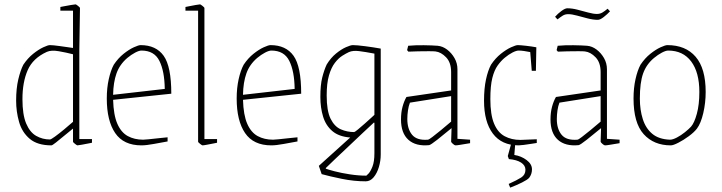

<svg xmlns="http://www.w3.org/2000/svg" viewBox="-20 -657 3312 881"><path d="M209 -450Q223 -450 255 -445.5Q287 -441 315 -437V-608H257V-625Q257 -625 272.5 -628Q288 -631 305.5 -634Q323 -637 327 -637Q329 -637 338 -630Q347 -623 347 -620L344 -430V-19H402V-2Q402 -2 387 1Q372 4 355.5 7Q339 10 335 10Q333 10 324 3Q315 -4 315 -7V-67Q296 -52 274.5 -34Q253 -16 236.5 -3Q220 10 216 10Q152 10 116.5 -20Q81 -50 67.5 -97.5Q54 -145 54 -195Q54 -251 64 -293Q74 -335 87 -360Q107 -390 132 -410Q157 -430 178.5 -440Q200 -450 209 -450ZM195 -419Q131 -390 107 -335Q83 -280 83 -202Q83 -131 100 -90.5Q117 -50 146 -33.5Q175 -17 209 -17Q214 -17 232.5 -30.5Q251 -44 274 -63Q297 -82 315 -98V-408Q284 -416 249.5 -422Q215 -428 195 -419Z M749 -8Q721 -3 686 3.5Q651 10 629 10Q547 10 508.5 -46.5Q470 -103 470 -205Q470 -253 479 -293.5Q488 -334 502 -360Q522 -390 547 -410Q572 -430 594 -440Q616 -450 625 -450Q696 -450 731 -401Q766 -352 766 -227L499 -199Q501 -129 518.5 -89Q536 -49 566.5 -32.5Q597 -16 637 -16Q641 -16 662.5 -18Q684 -20 709.5 -23Q735 -26 749 -27ZM564 -391Q529 -361 514.5 -320Q500 -279 499 -222L736 -249Q735 -330 711.5 -377.5Q688 -425 629 -425Q618 -425 600 -415.5Q582 -406 564 -391Z M909 10Q907 10 898 3Q889 -4 889 -7V-608H831V-625Q831 -625 846 -628Q861 -631 877.5 -634Q894 -637 898 -637Q900 -637 909 -630Q918 -623 918 -620V-19H976V-2Q976 -2 961 1Q946 4 930 7Q914 10 909 10Z M1345 -8Q1317 -3 1282 3.5Q1247 10 1225 10Q1143 10 1104.5 -46.5Q1066 -103 1066 -205Q1066 -253 1075 -293.5Q1084 -334 1098 -360Q1118 -390 1143 -410Q1168 -430 1190 -440Q1212 -450 1221 -450Q1292 -450 1327 -401Q1362 -352 1362 -227L1095 -199Q1097 -129 1114.5 -89Q1132 -49 1162.5 -32.5Q1193 -16 1233 -16Q1237 -16 1258.5 -18Q1280 -20 1305.5 -23Q1331 -26 1345 -27ZM1160 -391Q1125 -361 1110.5 -320Q1096 -279 1095 -222L1332 -249Q1331 -330 1307.5 -377.5Q1284 -425 1225 -425Q1214 -425 1196 -415.5Q1178 -406 1160 -391Z M1658 175Q1604 175 1548 163.5Q1492 152 1456 142L1443 104L1587 -26Q1535 -30 1505 -55.5Q1475 -81 1462.5 -122Q1450 -163 1450 -212Q1450 -267 1458.5 -301Q1467 -335 1479 -361Q1498 -392 1522 -411.5Q1546 -431 1567.5 -440.5Q1589 -450 1599 -450Q1617 -450 1655.5 -445Q1694 -440 1727 -434V52Q1727 81 1718.5 109.5Q1710 138 1694.5 156.5Q1679 175 1658 175ZM1605 -51Q1608 -51 1622.5 -63Q1637 -75 1654.5 -90.5Q1672 -106 1685 -118Q1698 -130 1698 -130V-411Q1656 -419 1627.5 -422.5Q1599 -426 1581 -418Q1568 -412 1550.5 -401Q1533 -390 1516.5 -368.5Q1500 -347 1489.5 -311Q1479 -275 1479 -219Q1479 -148 1497 -112Q1515 -76 1544 -63.5Q1573 -51 1605 -51ZM1661 149Q1662 149 1671 139.5Q1680 130 1689 107.5Q1698 85 1698 46V-93L1696 -95Q1676 -77 1645 -47.5Q1614 -18 1580 14Q1546 46 1517.5 73Q1489 100 1475 114V117Q1485 121 1515.5 129Q1546 137 1585.5 143Q1625 149 1661 149Z M1949 9Q1888 15 1854 -15.5Q1820 -46 1820 -109Q1820 -141 1827 -167Q1834 -193 1845 -212L2050 -242V-326Q2050 -370 2027 -394Q2004 -418 1978 -421Q1970 -422 1947 -422Q1924 -422 1898 -421.5Q1872 -421 1854 -420L1848 -427L1853 -447Q1886 -450 1924.5 -449.5Q1963 -449 1988 -447Q2011 -445 2031.5 -429.5Q2052 -414 2065.5 -390.5Q2079 -367 2079 -339V-20L2137 -16V0Q2106 5 2091.5 7.5Q2077 10 2070 10Q2066 10 2058 3Q2050 -4 2050 -7L2052 -69Q2016 -39 1986 -15.5Q1956 8 1949 9ZM1849 -111Q1849 -65 1871 -38.5Q1893 -12 1943 -16Q1948 -16 1964 -28.5Q1980 -41 2003 -59.5Q2026 -78 2050 -99V-216L1861 -186Q1855 -171 1852 -150.5Q1849 -130 1849 -111Z M2360 10Q2282 10 2241.5 -44Q2201 -98 2201 -195Q2201 -251 2210 -292.5Q2219 -334 2233 -360Q2253 -390 2278 -410Q2303 -430 2325 -440Q2347 -450 2356 -450Q2366 -450 2393 -447Q2420 -444 2441 -440L2439 -332H2420L2413 -418Q2399 -421 2384.5 -423Q2370 -425 2360 -425Q2349 -425 2331.5 -416Q2314 -407 2296 -392Q2279 -378 2263.5 -356.5Q2248 -335 2239 -299Q2230 -263 2230 -202Q2230 -131 2247 -90Q2264 -49 2295.5 -32Q2327 -15 2368 -15L2443 -18V-1Q2435 0 2417.5 3Q2400 6 2383 8Q2366 10 2360 10ZM2321 204 2314 187Q2352 170 2371.5 157.5Q2391 145 2391 122Q2391 102 2371 89Q2351 76 2315 73L2310 59L2329 -10L2345 -8L2340 54Q2372 59 2396.5 77.5Q2421 96 2421 120Q2421 142 2408 159Q2400 168 2375 180.5Q2350 193 2321 204Z M2635 9Q2574 15 2540 -15.5Q2506 -46 2506 -109Q2506 -141 2513 -167Q2520 -193 2531 -212L2736 -242V-326Q2736 -370 2713 -394Q2690 -418 2664 -421Q2656 -422 2633 -422Q2610 -422 2584 -421.5Q2558 -421 2540 -420L2534 -427L2539 -447Q2572 -450 2610.5 -449.5Q2649 -449 2674 -447Q2697 -445 2717.5 -429.5Q2738 -414 2751.5 -390.5Q2765 -367 2765 -339V-20L2823 -16V0Q2792 5 2777.5 7.5Q2763 10 2756 10Q2752 10 2744 3Q2736 -4 2736 -7L2738 -69Q2702 -39 2672 -15.5Q2642 8 2635 9ZM2535 -111Q2535 -65 2557 -38.5Q2579 -12 2629 -16Q2634 -16 2650 -28.5Q2666 -41 2689 -59.5Q2712 -78 2736 -99V-216L2547 -186Q2541 -171 2538 -150.5Q2535 -130 2535 -111ZM2723 -566Q2702 -566 2676.5 -572.5Q2651 -579 2627.5 -585.5Q2604 -592 2587 -592Q2573 -592 2562.5 -585.5Q2552 -579 2538 -568L2527 -580Q2539 -594 2556 -606.5Q2573 -619 2583 -619Q2605 -619 2630 -612.5Q2655 -606 2679 -599.5Q2703 -593 2719 -593Q2733 -593 2744 -599.5Q2755 -606 2768 -617L2779 -605Q2767 -592 2750.5 -579Q2734 -566 2723 -566Z M3058 10Q2980 10 2933.5 -41.5Q2887 -93 2887 -205Q2887 -253 2896 -293.5Q2905 -334 2919 -360Q2939 -390 2964 -410Q2989 -430 3011 -440Q3033 -450 3042 -450Q3126 -450 3172 -396.5Q3218 -343 3218 -235Q3218 -185 3207 -138Q3196 -91 3178 -67Q3165 -50 3140.5 -32Q3116 -14 3092.5 -2Q3069 10 3058 10ZM3054 -16Q3067 -16 3086 -26Q3105 -36 3123 -50.5Q3141 -65 3151 -76Q3166 -93 3177.5 -135Q3189 -177 3189 -235Q3189 -325 3151.5 -375Q3114 -425 3046 -425Q3035 -425 3017 -415.5Q2999 -406 2981 -391Q2946 -362 2931 -320Q2916 -278 2916 -205Q2916 -153 2929.5 -110.5Q2943 -68 2973 -43Q3003 -18 3054 -16Z"/></svg>

Font: Grenze Gotisch Thin
Style: Regular
Weight: 100
Designer: Renata Polastri
Foundry: Omnibus-Type
Version: Version 1.001